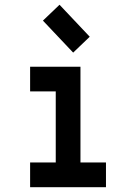

<svg xmlns="http://www.w3.org/2000/svg" viewBox="-20 -777 565 797"><path d="M105 -500H314V-102.5H419.9V0H105V-102.5H211.4V-397.5H105ZM352.5 -624.5 283.7 -558.6 158.2 -691.4 227.1 -757.3Z"/></svg>

Font: Anka/Coder Condensed
Style: Bold
Weight: 700
Width: 4
Monospace: yes
Version: Version 001.100